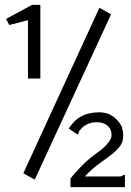

<svg xmlns="http://www.w3.org/2000/svg" viewBox="-20 -697 540 790"><path d="M76 16 123 42 437 -638 389 -665ZM263 -168 300 -143C301 -145 302 -148 304 -152C304 -155 306 -158 308 -160C325 -183 348 -194 379 -194C397 -194 412 -189 422 -180C434 -170 439 -157 439 -140C439 -125 425 -105 398 -82L375 -65C352 -48 331 -30 314 -12C297 5 282 22 270 38V73H494V22C491 22 487 23 484 26C481 28 478 29 475 29H329C346 10 369 -10 398 -31C417 -44 432 -56 444 -65C455 -74 464 -83 470 -91C477 -99 481 -107 484 -115C486 -123 487 -132 487 -143C487 -155 484 -166 480 -178C474 -188 468 -198 458 -207C450 -216 439 -222 428 -228C416 -232 403 -235 389 -235C360 -235 334 -229 314 -218C292 -206 276 -189 263 -168ZM146 -677H112L5 -619L18 -594L95 -614V-374H146Z"/></svg>

Font: Inconsolatazi4
Style: Regular
Weight: 400
Designer: Raph Levien, Kirill Tkachev
Foundry: Cyreal
Version: Version 1.013